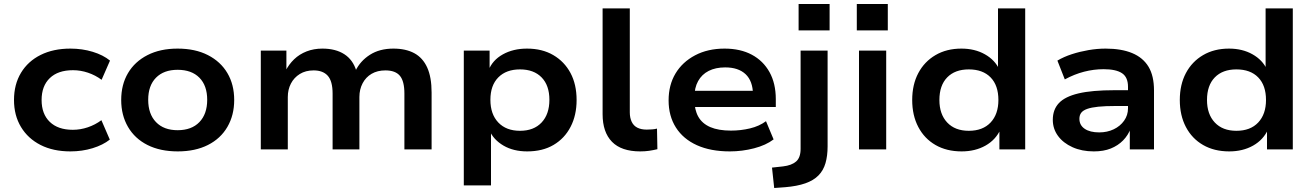

<svg xmlns="http://www.w3.org/2000/svg" viewBox="-20 -747 6564 960"><path d="M332 10Q246 10 183 -22Q120 -54 85 -112Q50 -170 50 -247Q50 -325 85 -383Q120 -441 183.5 -472.5Q247 -504 332 -504Q391 -504 443.5 -488Q496 -472 530 -444L488 -348Q457 -371 420 -383.5Q383 -396 345 -396Q270 -396 229 -356.5Q188 -317 188 -247Q188 -177 229 -137.5Q270 -98 344 -98Q382 -98 419 -110.5Q456 -123 487 -146L529 -49Q495 -22 443 -6Q391 10 332 10Z M869 10Q781 10 717.5 -22Q654 -54 620 -112.5Q586 -171 586 -247Q586 -324 620 -381.5Q654 -439 717.5 -471.5Q781 -504 868 -504Q956 -504 1019.5 -471.5Q1083 -439 1117 -381.5Q1151 -324 1151 -247Q1151 -171 1117 -112.5Q1083 -54 1019.5 -22Q956 10 869 10ZM868 -96Q938 -96 977 -136.5Q1016 -177 1016 -248Q1016 -319 977 -358.5Q938 -398 868 -398Q799 -398 760 -358.5Q721 -319 721 -248Q721 -177 760 -136.5Q799 -96 868 -96Z M1284 0V-494H1412V-391H1407Q1424 -425 1450.5 -450.5Q1477 -476 1513 -490Q1549 -504 1592 -504Q1658 -504 1701.5 -476Q1745 -448 1762 -392H1757Q1781 -442 1829.5 -473Q1878 -504 1947 -504Q2009 -504 2051.5 -481Q2094 -458 2116 -409.5Q2138 -361 2138 -284V0H2002V-279Q2002 -341 1979.5 -368Q1957 -395 1907 -395Q1867 -395 1838 -378Q1809 -361 1793 -330.5Q1777 -300 1777 -262V0H1643V-279Q1643 -341 1619 -368Q1595 -395 1548 -395Q1508 -395 1479 -377Q1450 -359 1434.5 -329Q1419 -299 1419 -262V0Z M2299 180V-494H2428V-394H2422Q2442 -446 2494 -475Q2546 -504 2615 -504Q2691 -504 2746.5 -471.5Q2802 -439 2832.5 -382Q2863 -325 2863 -247Q2863 -171 2833 -113Q2803 -55 2748 -22.5Q2693 10 2616 10Q2547 10 2497.5 -19Q2448 -48 2427 -95H2435V180ZM2580 -93Q2649 -93 2688 -134.5Q2727 -176 2727 -248Q2727 -320 2688 -360Q2649 -400 2580 -400Q2511 -400 2471.5 -360Q2432 -320 2432 -248Q2432 -176 2471.5 -134.5Q2511 -93 2580 -93Z M3181 10Q3087 10 3040 -38Q2993 -86 2993 -176V-705H3129V-185Q3129 -158 3138.5 -138Q3148 -118 3167 -108.5Q3186 -99 3213 -99Q3226 -99 3240 -100Q3254 -101 3265 -104L3267 -1Q3246 4 3225.5 7Q3205 10 3181 10Z M3629 10Q3533 10 3464.5 -21Q3396 -52 3359.5 -109.5Q3323 -167 3323 -245Q3323 -322 3357.5 -379.5Q3392 -437 3455.5 -470.5Q3519 -504 3603 -504Q3682 -504 3739 -473.5Q3796 -443 3827.5 -386.5Q3859 -330 3859 -251V-212H3431V-293H3764L3745 -275Q3744 -342 3708 -376Q3672 -410 3606 -410Q3558 -410 3523.5 -392.5Q3489 -375 3470.5 -341.5Q3452 -308 3452 -261V-250Q3452 -198 3471.5 -163.5Q3491 -129 3531.5 -111.5Q3572 -94 3635 -94Q3684 -94 3730 -105Q3776 -116 3810 -141L3848 -50Q3810 -21 3750.5 -5.5Q3691 10 3629 10Z M3973 -595V-727H4128V-595ZM3851 193 3840 91 3895 85Q3938 80 3960.5 60.5Q3983 41 3983 -3V-494H4118V-15Q4118 32 4107.5 68.5Q4097 105 4072.5 130Q4048 155 4007 169.5Q3966 184 3906 189Z M4264 -595V-727H4419V-595ZM4275 0V-494H4411V0Z M4788 10Q4713 10 4657.5 -22Q4602 -54 4571.5 -112Q4541 -170 4541 -247Q4541 -324 4571.5 -381.5Q4602 -439 4657.5 -471.5Q4713 -504 4787 -504Q4854 -504 4904.5 -475.5Q4955 -447 4977 -399H4970V-705H5106V0H4977V-101H4983Q4959 -48 4907.5 -19Q4856 10 4788 10ZM4824 -93Q4894 -93 4933 -134.5Q4972 -176 4972 -247Q4972 -320 4933 -360Q4894 -400 4824 -400Q4755 -400 4716 -360Q4677 -320 4677 -247Q4677 -176 4716 -134.5Q4755 -93 4824 -93Z M5449 10Q5389 10 5342.5 -11Q5296 -32 5270 -67.5Q5244 -103 5244 -148Q5244 -199 5274.5 -231.5Q5305 -264 5372.5 -280Q5440 -296 5553 -296H5638V-217H5557Q5506 -217 5471.5 -213.5Q5437 -210 5416 -202.5Q5395 -195 5386 -183Q5377 -171 5377 -153Q5377 -121 5403.5 -103Q5430 -85 5476 -85Q5516 -85 5548.5 -100.5Q5581 -116 5600.5 -143.5Q5620 -171 5620 -205V-313Q5620 -361 5590 -381Q5560 -401 5498 -401Q5449 -401 5400.5 -388.5Q5352 -376 5304 -350L5267 -444Q5299 -463 5339 -476Q5379 -489 5422.5 -496.5Q5466 -504 5508 -504Q5587 -504 5641 -481.5Q5695 -459 5722.5 -413.5Q5750 -368 5750 -295V0H5629V-105L5634 -106Q5621 -71 5595.5 -45Q5570 -19 5534 -4.5Q5498 10 5449 10Z M6126 10Q6051 10 5995.5 -22Q5940 -54 5909.5 -112Q5879 -170 5879 -247Q5879 -324 5909.5 -381.5Q5940 -439 5995.5 -471.5Q6051 -504 6125 -504Q6192 -504 6242.5 -475.5Q6293 -447 6315 -399H6308V-705H6444V0H6315V-101H6321Q6297 -48 6245.5 -19Q6194 10 6126 10ZM6162 -93Q6232 -93 6271 -134.5Q6310 -176 6310 -247Q6310 -320 6271 -360Q6232 -400 6162 -400Q6093 -400 6054 -360Q6015 -320 6015 -247Q6015 -176 6054 -134.5Q6093 -93 6162 -93Z"/></svg>

Font: Nunito Sans 10pt SemiExpanded
Style: Bold
Weight: 700
Width: 6
Designer: Vernon Adams
Foundry: Vernon Adams
Version: Version 3.101;gftools[0.9.27]